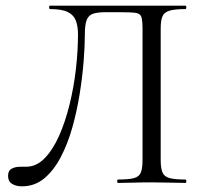

<svg xmlns="http://www.w3.org/2000/svg" viewBox="-20 -645 711 677"><path d="M57.4 12Q36.2 12 22.3 3.1Q8.4 -5.7 8.4 -24.6Q8.4 -43.4 21.2 -50.2Q34 -57 50.6 -57Q55.6 -57 61.1 -57Q66.6 -57 71.6 -57Q108.1 -57 137.1 -86.7Q166.2 -116.4 188.2 -165.8Q210.2 -215.2 225.3 -276.5Q240.4 -337.8 247.7 -401.9Q255 -466 255 -523.8Q255 -551.2 247.8 -571.4Q240.6 -591.6 219.6 -602.3Q198.6 -613 156.2 -613Q153.2 -613 153.2 -619Q153.2 -625 156.2 -625Q162.2 -625 190.1 -625Q218 -625 260 -625Q302.1 -625 350.7 -625Q399.4 -625 447.7 -625Q496 -625 537.1 -625Q578.3 -625 604.2 -625Q630.1 -625 634.2 -625Q637 -625 637 -619Q637 -613 634.2 -613Q597.2 -613 578.2 -607.5Q559.3 -602 552.9 -587.5Q546.6 -573 546.6 -544V-81Q546.6 -52 552.9 -37Q559.3 -22 578.2 -17Q597.2 -12 634.2 -12Q637 -12 637 -6Q637 0 634.2 0Q610.6 0 580 -1Q549.4 -2 515.8 -2Q480.6 -2 450.4 -1Q420.2 0 396 0Q393.2 0 393.2 -6Q393.2 -12 396 -12Q434 -12 452.4 -17Q470.8 -22 476.7 -37Q482.6 -52 482.6 -81V-540Q482.6 -571 478.9 -584Q475.3 -597 458.8 -599.5Q442.4 -602 403.8 -602H353Q326.1 -602 309.6 -597.1Q293.2 -592.2 286.2 -575.8Q279.2 -559.5 279.2 -523.8Q279.2 -483.8 274.9 -428.8Q270.6 -373.8 260.9 -313.5Q251.2 -253.2 235.1 -195.8Q219 -138.4 194.3 -91.1Q169.5 -43.8 135.9 -15.9Q102.2 12 57.4 12Z"/></svg>

Font: Cormorant Light
Style: Regular
Weight: 300
Designer: Christian Thalmann (Catharsis Fonts)
Foundry: Catharsis Fonts
Version: Version 4.000